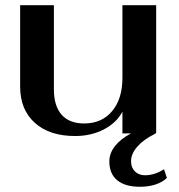

<svg xmlns="http://www.w3.org/2000/svg" viewBox="-20 -510 686 734"><path d="M618 170Q602 186 575.5 195Q549 204 515 204Q458 204 428 179Q398 154 398 107Q398 76 419.5 48.5Q441 21 481 0H448V-83Q425 -40 376.5 -15Q328 10 267 10Q169 10 113 -40.5Q57 -91 57 -179V-490H186V-169Q186 -105 215.5 -71.5Q245 -38 302 -38Q369 -38 408.5 -85Q448 -132 448 -212V-490H577V0H572V2Q529 23 505 50.5Q481 78 481 106Q481 131 496 145.5Q511 160 534 160Q571 160 607 137Z"/></svg>

Font: Fahkwang SemiBold
Style: Regular
Weight: 600
Designer: Suppakit Chalermlarp | Katatrad Co.,Ltd.
Foundry: Cadson Demak Co.,Ltd.
Version: Version 1.000; ttfautohint (v1.6)